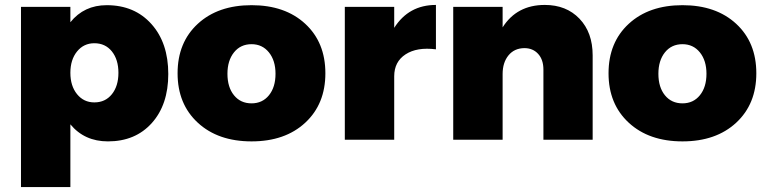

<svg xmlns="http://www.w3.org/2000/svg" viewBox="-20 -572 3135 786"><path d="M417 -550.8Q530.8 -550.8 599.9 -473.6Q668.9 -396.5 668.9 -269Q668.9 -143.6 601.6 -68.4Q534.2 6.8 421.9 6.8Q325.7 6.8 268.1 -63V193.8H65.9V-543.9H268.1V-481Q324.2 -550.8 417 -550.8ZM366.2 -152.8Q411.1 -152.8 438 -186.3Q464.8 -219.7 464.8 -273.9Q464.8 -328.1 438 -361.6Q411.1 -395 366.2 -395Q322.8 -395 295.4 -361.3Q268.1 -327.6 268.1 -273.9Q268.1 -220.2 295.4 -186.5Q322.8 -152.8 366.2 -152.8Z M1312 -272Q1312 -146 1229.5 -69.6Q1147 6.8 1009.8 6.8Q872.6 6.8 789.8 -69.6Q707 -146 707 -272Q707 -398.4 789.8 -474.6Q872.6 -550.8 1009.8 -550.8Q1147 -550.8 1229.5 -474.6Q1312 -398.4 1312 -272ZM1009.8 -391.1Q964.8 -391.1 938 -357.7Q911.1 -324.2 911.1 -270Q911.1 -214.8 938 -181.9Q964.8 -148.9 1009.8 -148.9Q1054.2 -148.9 1081.1 -182.1Q1107.9 -215.3 1107.9 -270Q1107.9 -324.2 1080.8 -357.7Q1053.7 -391.1 1009.8 -391.1Z M1593.8 -458Q1653.3 -551.8 1764.6 -551.8V-370.1Q1687 -379.9 1640.4 -349.6Q1593.8 -319.3 1593.8 -259.8V0H1391.6V-543.9H1593.8Z M2210.4 -551.8Q2298.3 -551.8 2352.3 -495.4Q2406.2 -439 2406.2 -345.2V0H2204.6V-287.1Q2204.6 -327.6 2183.1 -351.3Q2161.6 -375 2126.5 -375Q2085.4 -374.5 2061.5 -345.2Q2037.6 -315.9 2037.6 -269V0H1835.4V-543.9H2037.6V-460Q2095.7 -551.8 2210.4 -551.8Z M3076.2 -272Q3076.2 -146 2993.7 -69.6Q2911.1 6.8 2773.9 6.8Q2636.7 6.8 2554 -69.6Q2471.2 -146 2471.2 -272Q2471.2 -398.4 2554 -474.6Q2636.7 -550.8 2773.9 -550.8Q2911.1 -550.8 2993.7 -474.6Q3076.2 -398.4 3076.2 -272ZM2773.9 -391.1Q2729 -391.1 2702.1 -357.7Q2675.3 -324.2 2675.3 -270Q2675.3 -214.8 2702.1 -181.9Q2729 -148.9 2773.9 -148.9Q2818.4 -148.9 2845.2 -182.1Q2872.1 -215.3 2872.1 -270Q2872.1 -324.2 2845 -357.7Q2817.9 -391.1 2773.9 -391.1Z"/></svg>

Font: Montserrat arm ExtraBold
Style: Regular
Weight: 800
Designer: Julieta Ulanovsky
Foundry: Julieta Ulanovsky
Version: Version 6.000;PS 006.000;hotconv 1.0.88;makeotf.lib2.5.64775